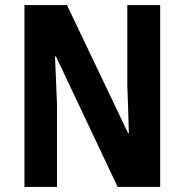

<svg xmlns="http://www.w3.org/2000/svg" viewBox="-20 -734 725 754"><path d="M609 0H442L200 -512H196Q199 -449 200.5 -405.5Q202 -362 204 -321V0H76V-714H243L483 -211H486Q484 -275 483 -314.5Q482 -354 480 -397V-714H609Z"/></svg>

Font: Noto Sans Kannada Condensed
Style: Bold
Weight: 700
Width: 3
Designer: Jelle Bosma - Monotype Design Team
Foundry: Monotype Imaging Inc.
Version: Version 2.005; ttfautohint (v1.8.4.7-5d5b)